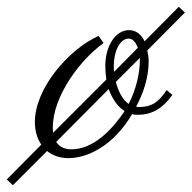

<svg xmlns="http://www.w3.org/2000/svg" viewBox="-127 -448 566 567"><path d="M-89 99 12 -2C28 11 50 19 75 19C131 19 208 -17 263 -111C269 -109 275 -109 281 -109C318 -109 352 -125 382 -168L365 -182C342 -146 320 -132 284 -132C281 -132 278 -132 275 -133C297 -174 312 -220 312 -267C312 -278 310 -289 308 -299L419 -411L401 -428L300 -326C290 -347 274 -359 254 -359C214 -359 184 -312 184 -254C184 -240 185 -227 187 -213L30 -56C29 -61 29 -66 29 -72C29 -164 110 -272 179 -321L164 -342C74 -301 -24 -186 -24 -88C-24 -61 -17 -38 -5 -21L-107 82ZM241 -120C207 -69 151 -7 84 -7C63 -7 48 -15 39 -29L194 -185C204 -157 220 -133 241 -120ZM215 -206 286 -277C286 -273 286 -270 286 -267C286 -238 277 -187 253 -141C234 -154 222 -180 215 -206ZM209 -254C209 -296 227 -334 253 -334C265 -334 274 -323 280 -307L210 -236C209 -242 209 -249 209 -254Z"/></svg>

Font: Parisienne
Style: Regular
Weight: 400
Designer: Astigmatic (AOETI)
Foundry: Astigmatic (AOETI)
Version: Version 1.000